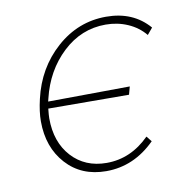

<svg xmlns="http://www.w3.org/2000/svg" viewBox="-56 -467 512 525"><g transform="rotate(-10 199.5 -204.0)"><path d="M390 -361 375 -343Q356 -366 327.5 -378.5Q299 -391 266 -391Q198 -391 146.5 -342.5Q95 -294 77 -219L75 -211L302 -213L296 -191L72 -192Q70 -174 70 -165Q70 -99 107 -58.5Q144 -18 204 -18Q271 -18 323 -70L335 -55Q276 4 199 4Q130 4 88 -42.5Q46 -89 46 -161Q46 -188 54 -222Q73 -305 133 -358.5Q193 -412 271 -412Q346 -412 390 -361Z"/></g></svg>

Font: Ysabeau Infant Extralight
Style: Italic
Weight: 200
Italic angle: -12°
Designer: Christian Thalmann (Catharsis Fonts)
Version: Version 0.003